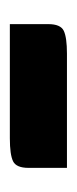

<svg xmlns="http://www.w3.org/2000/svg" viewBox="97 -470 156 390"><g transform="rotate(-90 175.0 -275.0)"><path d="M89 -333H321V-255Q321 -230 307.5 -223.5Q294 -217 261 -217H29V-295Q29 -320 42.5 -326.5Q56 -333 89 -333Z"/></g></svg>

Font: Changa SemiBold
Style: Regular
Weight: 600
Designer: Eduardo Rodriguez Tunni
Foundry: Eduardo Rodriguez Tunni
Version: Version 2.002; ttfautohint (v1.5) -l 8 -r 50 -G 150 -x 14 -H